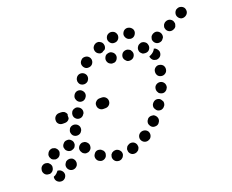

<svg xmlns="http://www.w3.org/2000/svg" viewBox="-101 -742 1129 934"><g transform="rotate(-20 464.0 -275.0)"><path d="M387 20Q392 17 394 12Q397 7 398 2Q399 -10 392 -18Q385 -27 373 -29Q367 -29 362 -28Q357 -26 352 -23Q348 -19 345 -15Q343 -10 342 -4Q341 7 348 16Q355 25 367 26Q373 27 378 25Q383 24 387 20ZM71 -31Q70 -30 69 -28Q63 -20 54 -14Q49 -11 45 -10Q44 -8 44 -7Q44 -6 44 -5Q43 6 51 15Q59 23 70 24H71Q82 25 91 17Q99 9 100 -2Q100 -14 92 -22Q85 -30 73 -31Q72 -31 72 -31Q71 -31 71 -31ZM477 5Q480 0 481 -5Q481 -11 480 -16Q477 -27 467 -33Q457 -38 446 -35H445Q440 -33 436 -30Q431 -27 429 -22Q426 -17 425 -12Q425 -6 426 -1Q429 10 439 16Q449 21 460 18H461Q466 16 470 13Q475 10 477 5ZM315 -14Q318 -19 319 -24Q321 -29 320 -35Q319 -40 316 -45Q313 -49 308 -52V-53Q299 -59 287 -58Q276 -56 270 -46Q263 -37 265 -26Q267 -15 276 -8H277Q286 -1 297 -3Q308 -5 315 -14ZM127 -16Q136 -9 147 -10Q158 -11 166 -20Q170 -24 171 -30Q173 -35 172 -40Q172 -46 169 -51Q167 -55 163 -59Q159 -63 153 -64Q148 -66 143 -65Q137 -65 132 -62Q127 -60 124 -56V-55Q116 -46 117 -35Q118 -24 127 -16ZM556 -39Q557 -44 556 -50Q555 -55 552 -60Q545 -69 534 -71Q523 -73 513 -67Q503 -60 501 -49Q499 -38 505 -29Q512 -19 523 -17Q534 -15 543 -21H544Q549 -24 552 -29Q555 -34 556 -39ZM51 -72Q48 -76 44 -80Q39 -83 34 -84Q23 -87 13 -81Q3 -75 1 -63Q-2 -52 4 -42Q10 -32 21 -30Q27 -29 32 -29Q37 -30 42 -33Q47 -36 50 -41Q53 -45 54 -50V-51Q56 -56 55 -62Q54 -67 51 -72ZM231 -63Q237 -63 242 -64Q247 -65 252 -69Q261 -76 262 -87Q264 -98 257 -107L256 -108Q253 -112 248 -115Q244 -118 238 -118Q233 -119 228 -118Q222 -116 218 -113Q209 -106 207 -95Q206 -84 213 -75V-74Q216 -70 221 -67Q226 -64 231 -63ZM612 -79V-80Q620 -88 620 -100Q619 -111 611 -119Q607 -123 602 -125Q597 -126 591 -126Q586 -126 581 -124Q576 -122 572 -118V-117Q568 -113 566 -108Q564 -103 564 -97Q564 -92 567 -87Q569 -82 573 -78Q581 -70 593 -71Q604 -71 612 -79ZM109 -103Q111 -108 112 -113Q112 -119 110 -124Q108 -129 104 -133Q101 -137 96 -139Q91 -141 85 -142Q80 -142 75 -140H74Q69 -138 65 -134Q61 -130 59 -125Q56 -120 56 -115Q56 -109 58 -104Q60 -99 63 -95Q67 -91 72 -89Q77 -87 82 -86Q88 -86 93 -88H94Q99 -90 103 -94Q107 -98 109 -103ZM168 -100H167Q162 -100 156 -102Q151 -104 147 -108Q143 -111 141 -116Q139 -121 138 -127Q138 -138 146 -146Q153 -155 165 -155H166Q177 -156 185 -148Q194 -140 194 -129Q194 -126 194 -123Q193 -121 192 -118Q192 -118 192 -117Q190 -114 189 -112Q188 -111 188 -110Q187 -110 187 -109Q183 -105 178 -103Q173 -101 168 -100ZM671 -171Q669 -176 666 -180Q663 -185 659 -188Q649 -194 638 -192Q627 -189 621 -180L620 -179Q617 -175 616 -169Q615 -164 616 -159Q618 -153 621 -149Q624 -144 628 -141Q638 -135 649 -137Q660 -140 666 -149L667 -150Q670 -154 671 -160Q672 -165 671 -171ZM208 -162Q218 -157 229 -160Q240 -163 245 -173L246 -174Q251 -184 248 -195Q244 -206 234 -211Q224 -216 213 -213Q202 -210 197 -200V-199Q191 -189 195 -178Q198 -167 208 -162ZM709 -249Q707 -254 703 -258Q699 -262 694 -264Q684 -268 673 -264Q663 -260 658 -250V-249Q656 -244 656 -239Q656 -233 658 -228Q660 -223 663 -219Q667 -215 672 -213Q683 -208 693 -212Q704 -217 708 -227L709 -228Q711 -233 711 -238Q711 -244 709 -249ZM234 -252Q235 -247 239 -243Q242 -239 247 -236Q257 -231 268 -234Q279 -238 284 -248H285Q290 -258 287 -269Q283 -280 273 -285Q263 -291 252 -287Q241 -284 236 -274V-273Q233 -268 233 -263Q232 -258 234 -252ZM423 -265Q423 -276 415 -284Q407 -292 395 -292H384Q373 -292 365 -284Q356 -276 357 -264Q357 -253 365 -245Q373 -237 384 -237H395Q407 -237 415 -245Q423 -253 423 -265ZM185 -237H174Q162 -237 154 -245Q146 -253 147 -265Q147 -270 149 -275Q151 -280 155 -284Q159 -288 164 -290Q169 -292 174 -292H185Q194 -292 202 -287Q209 -281 212 -273Q211 -269 210 -266Q210 -260 210 -253Q209 -251 208 -249Q206 -247 205 -245Q201 -241 196 -239Q191 -237 185 -237ZM714 -345Q703 -348 693 -341Q684 -335 682 -324V-323Q680 -312 686 -302Q692 -293 704 -291Q715 -289 724 -295Q734 -301 736 -313Q738 -324 732 -334Q725 -343 714 -345ZM286 -310Q296 -305 307 -308Q318 -312 323 -322L324 -323Q329 -333 326 -343Q322 -354 312 -360Q302 -365 291 -362Q280 -358 275 -348Q269 -337 273 -327Q276 -316 286 -310ZM737 -406Q735 -414 729 -421Q724 -427 715 -429Q714 -426 712 -423Q706 -414 698 -409Q691 -404 682 -401Q682 -400 682 -400Q682 -399 682 -398V-397Q683 -392 686 -387Q689 -382 693 -379Q697 -376 703 -375Q708 -373 713 -374Q725 -376 732 -385Q738 -394 737 -405ZM312 -401Q313 -396 317 -391Q320 -387 325 -385Q330 -382 336 -382Q341 -381 346 -383Q351 -384 356 -388Q360 -391 362 -396L363 -397Q368 -407 365 -418Q361 -429 351 -434Q341 -439 330 -436Q319 -432 314 -422Q311 -417 311 -411Q310 -406 312 -401ZM614 -440Q614 -446 612 -451Q610 -456 607 -460Q603 -464 598 -466Q593 -469 587 -469Q575 -469 567 -462Q559 -454 558 -442Q558 -437 560 -432Q562 -427 566 -423Q569 -419 574 -416Q579 -414 585 -414Q597 -414 605 -421Q613 -429 614 -440ZM696 -456Q695 -461 692 -466Q689 -470 684 -473Q680 -476 674 -477Q669 -478 663 -477V-476Q652 -474 646 -464Q640 -455 642 -444Q643 -438 646 -434Q650 -429 654 -426Q659 -423 664 -423Q670 -422 675 -423H676Q687 -425 693 -435Q699 -445 696 -456ZM514 -431Q519 -433 523 -437Q527 -441 529 -446Q534 -456 530 -467Q526 -477 516 -482L515 -483Q510 -485 505 -485Q500 -485 494 -483Q489 -482 485 -478Q481 -474 479 -469Q474 -459 478 -448Q482 -437 492 -433L493 -432Q498 -430 503 -430Q509 -430 514 -431ZM775 -464Q777 -469 777 -474Q777 -480 775 -485Q771 -495 761 -500Q750 -505 740 -500H739Q734 -498 730 -494Q726 -491 724 -486Q722 -481 721 -475Q721 -470 723 -465Q727 -454 738 -449Q748 -445 759 -449Q765 -451 768 -455Q772 -459 775 -464ZM366 -458Q374 -450 385 -451Q397 -451 405 -459Q413 -468 413 -479Q413 -490 405 -498Q401 -502 396 -504Q390 -506 385 -506Q379 -506 374 -504Q369 -502 366 -498L365 -497Q357 -489 357 -478Q358 -466 366 -458ZM852 -500Q854 -505 854 -510Q853 -516 851 -521Q846 -531 835 -535Q824 -538 814 -533Q809 -531 805 -526Q801 -522 800 -517Q798 -512 798 -506Q799 -501 801 -496Q806 -486 817 -482Q828 -479 838 -484Q843 -486 847 -490Q851 -494 852 -500ZM443 -537Q443 -537 444 -538Q447 -543 451 -546Q455 -549 460 -551Q466 -552 471 -552Q477 -551 481 -548Q491 -543 494 -532Q497 -521 492 -511Q491 -509 490 -508Q489 -506 487 -505Q487 -505 487 -505Q479 -502 473 -497Q468 -496 463 -496Q459 -497 455 -499Q444 -505 441 -516Q438 -527 443 -537ZM602 -551Q597 -541 602 -530Q606 -520 616 -515H617Q627 -510 638 -514Q648 -518 653 -529Q658 -539 654 -550Q649 -560 639 -565H638Q628 -570 617 -566Q607 -562 602 -551ZM924 -563Q918 -572 907 -575Q896 -578 886 -572H885Q876 -566 873 -555Q870 -544 876 -534Q882 -524 893 -521Q904 -519 914 -525Q924 -531 927 -542Q929 -553 924 -563ZM517 -547Q518 -536 526 -528Q534 -520 546 -521Q558 -521 566 -530Q573 -538 573 -550Q572 -561 564 -569Q555 -576 544 -576H543Q532 -575 524 -567Q517 -558 517 -547Z"/></g></svg>

Font: FRB American Cursive Guidelines Dotted Ultra
Style: Bold Italic
Weight: 1000
Italic angle: -25°
Version: Version 2.0;Modular Font Editor K font №1